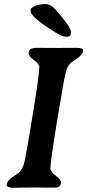

<svg xmlns="http://www.w3.org/2000/svg" viewBox="-20 -913 424 932"><path d="M128.9 -857.9V-865.2Q128.9 -872.6 138.7 -877.9Q166 -893.1 194.3 -893.1H202.1Q226.1 -893.1 248.5 -867.7Q324.7 -781.7 324.7 -756.8L324.2 -754.9V-752.4Q324.2 -734.9 306.2 -734.9H298.8Q274.9 -734.9 201.9 -785.9Q128.9 -836.9 128.9 -857.9ZM170.9 -586.9Q170.9 -603 144.8 -621.3Q118.7 -639.6 118.7 -654.8Q118.7 -680.7 155.8 -680.7H188L199.2 -680.2L344.7 -680.7H355.5Q383.8 -680.7 383.8 -666.5Q383.8 -645.5 335.9 -617.2Q308.6 -601.1 298.6 -559.8Q288.6 -518.6 256.6 -322.5Q224.6 -126.5 224.6 -96.7Q224.6 -80.1 250.2 -60.5Q275.9 -41 275.9 -27.8Q275.9 -5.4 251 -2.4H195.8L164.6 -2.9H134.3L113.3 -2.4H91.3L47.4 -1.5Q12.2 -1.5 12.2 -16.1Q12.2 -37.1 60.5 -66.9Q87.9 -83.5 97.9 -124.5Q107.9 -165.5 139.4 -359.4Q170.9 -553.2 170.9 -586.9Z"/></svg>

Font: Averia Serif Libre
Style: Bold Italic
Weight: 700
Italic angle: -6.90001°
Version: Version 1.002